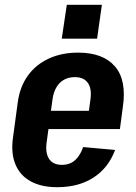

<svg xmlns="http://www.w3.org/2000/svg" viewBox="-20 -769 568 799"><path d="M218 10Q152 10 107.5 -14.5Q63 -39 44 -85.5Q25 -132 34 -196L54 -344Q63 -409 96.5 -455Q130 -501 183.5 -525.5Q237 -550 305 -550Q409 -550 458.5 -492.5Q508 -435 491 -322L479 -232H156L167 -308H376L345 -273L356 -352Q363 -399 346 -423.5Q329 -448 292 -448Q254 -448 230 -425Q206 -402 199 -359L174 -176Q168 -132 184.5 -107.5Q201 -83 237 -83Q271 -83 292.5 -102.5Q314 -122 326 -157L459 -145Q431 -70 369 -30Q307 10 218 10ZM404 -749 384 -608H237L258 -749Z"/></svg>

Font: Pathway Extreme Condensed
Style: Bold Italic
Weight: 700
Width: 3
Italic angle: -8°
Version: Version 1.001;gftools[0.9.26]